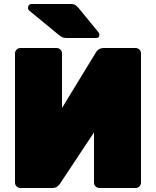

<svg xmlns="http://www.w3.org/2000/svg" viewBox="-20 -940 780 960"><path d="M477 -766Q477 -750 461 -750H314Q300 -750 291.5 -754Q283 -758 272 -767L125 -888Q120 -893 120 -900Q120 -909 125 -914.5Q130 -920 139 -920H335Q347 -920 354 -916.5Q361 -913 372 -901L472 -779Q477 -774 477 -766ZM263 -700Q274 -700 282 -692Q290 -684 290 -673V-400L459 -677Q472 -700 500 -700H658Q669 -700 677 -692Q685 -684 685 -673V-27Q685 -16 677 -8Q669 0 658 0H477Q466 0 458 -8Q450 -16 450 -27V-278L281 -23Q275 -14 266 -7Q257 0 240 0H82Q71 0 63 -8Q55 -16 55 -27V-673Q55 -684 63 -692Q71 -700 82 -700Z"/></svg>

Font: Rubik
Style: Regular
Weight: 900
Designer: Hubert & Fischer
Foundry: Hubert & Fischer
Version: Version 1.100